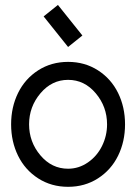

<svg xmlns="http://www.w3.org/2000/svg" viewBox="-20 -736 544 767"><path d="M309.1 -594.2 252 -548.3 154.3 -670.4 211.4 -716.3ZM52.2 -113.8Q24.4 -170.4 24.4 -239.3Q24.4 -308.1 52.2 -364.7Q80.1 -421.4 132.6 -455.1Q185.1 -488.8 252 -488.8Q318.8 -488.8 371.3 -455.1Q423.8 -421.4 451.7 -364.7Q479.5 -308.1 479.5 -239.3Q479.5 -170.4 451.7 -113.8Q423.8 -57.1 371.3 -23.4Q318.8 10.3 252 10.3Q185.1 10.3 132.6 -23.4Q80.1 -57.1 52.2 -113.8ZM407.7 -239.3Q407.7 -309.6 362.5 -363.3Q317.4 -417 252 -417Q187 -417 141.6 -363.3Q96.2 -309.6 96.2 -239.3Q96.2 -168.9 141.4 -115.5Q186.5 -62 252 -62Q294.9 -62 331.3 -87.2Q367.7 -112.3 387.7 -153.1Q407.7 -193.8 407.7 -239.3Z"/></svg>

Font: Eligible
Style: Regular
Weight: 500
Version: Version 1.1